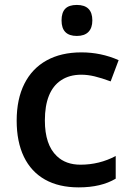

<svg xmlns="http://www.w3.org/2000/svg" viewBox="-20 -769 541 798"><path d="M49.3 -267.6Q49.3 -356.9 81.3 -420.7Q113.3 -484.4 173.6 -517.8Q233.9 -551.3 318.4 -551.3Q399.9 -551.3 473.1 -519L439.9 -430.7Q401.9 -444.8 373 -451.7Q344.2 -458.5 317.9 -458.5Q268.1 -458.5 233.4 -435.1Q200.2 -413.1 183.3 -371.1Q166.5 -329.1 166.5 -268.6Q166.5 -167 216.3 -120.1Q253.4 -84.5 314.5 -84.5Q393.1 -84.5 460.9 -120.6V-26.4Q400.4 9.8 307.1 9.8Q224.6 9.8 167 -22.7Q109.4 -55.2 79.3 -117.4Q49.3 -179.7 49.3 -267.6ZM235.8 -684.1Q235.8 -716.8 251.2 -732.7Q266.6 -748.5 299.3 -748.5Q363.8 -748.5 363.8 -684.1Q363.8 -652.8 347.4 -636.2Q331.1 -619.6 299.3 -619.6Q235.8 -619.6 235.8 -684.1Z"/></svg>

Font: Viking Open Sans Light
Style: Bold
Weight: 600
Foundry: Ascender Corporation
Version: Version 2.001